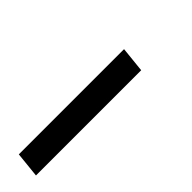

<svg xmlns="http://www.w3.org/2000/svg" viewBox="44 -266 618 618"><g transform="rotate(-45 353.5 43.5)"><path d="M36 87 45 0H524L515 87Z"/></g></svg>

Font: Be Vietnam Pro Medium
Style: Italic
Weight: 500
Italic angle: -12°
Designer: Lam Bao, Tony Le, Vietanh Nguyen
Foundry: Yellow Type Foundry
Version: Version 1.002; ttfautohint (v1.8.3)